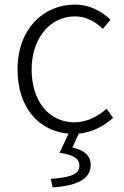

<svg xmlns="http://www.w3.org/2000/svg" viewBox="-20 -567 539 832"><path d="M321 12C379 7 429 -20 470 -56L442 -96C406 -64 358 -37 303 -37C191 -37 117 -130 117 -266C117 -402 198 -496 304 -496C354 -496 393 -473 426 -442L459 -482C422 -515 374 -547 303 -547C171 -547 56 -444 56 -266C56 -99 150 2 277 12L238 95C299 104 324 120 324 151C324 184 295 202 200 208L208 245C315 238 373 208 373 148C373 104 342 84 294 72Z"/></svg>

Font: Noto Sans T Chinese Light
Style: Regular
Weight: 300
Designer: Ryoko NISHIZUKA (kana & ideographs); Paul D. Hunt (Latin, Greek & Cyrillic); Wenlong ZHANG (bopomofo); Sandoll Communica
Foundry: Adobe Systems Incorporated
Version: Version 1.000;PS 1;hotconv 1.0.78;makeotf.lib2.5.61930